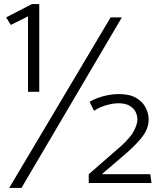

<svg xmlns="http://www.w3.org/2000/svg" viewBox="-20 -785 781 939"><path d="M172 -336V-765H136L10 -700L33 -663L117 -705V-336ZM561 -325Q535 -325 509 -320Q483 -315 459.5 -306.5Q436 -298 418 -287L440 -243Q455 -254 475 -262Q495 -270 517 -275Q539 -280 559 -280Q593 -280 613.5 -268Q634 -256 643 -238Q652 -220 652 -201Q652 -179 636 -146.5Q620 -114 570 -69L414 67V110H721L715 67H478L597 -35Q652 -83 679.5 -121Q707 -159 707 -201Q707 -229 693 -257.5Q679 -286 647 -305.5Q615 -325 561 -325ZM521 -700 25 134H85L576 -700Z"/></svg>

Font: Catamaran Light
Style: Regular
Weight: 300
Designer: Pria Ravichandran
Version: Version 2.000